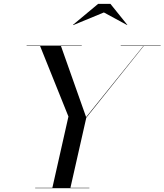

<svg xmlns="http://www.w3.org/2000/svg" viewBox="-20 -990 865 1010"><path d="M255 0 340 -377 190 -750H300L433 -374L734 -748H736L434 -371L350 0ZM165 0V-2H450V0ZM120 -748V-750H410V-748ZM615 -748V-750H825V-748ZM365.5 -858 364 -859.5 496 -969.5H561L649.5 -859.5L649 -858L526.5 -924.5Z"/></svg>

Font: Bodoni Moda 96pt
Style: Italic
Weight: 400
Italic angle: -13°
Version: Version 2.004